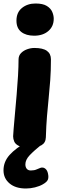

<svg xmlns="http://www.w3.org/2000/svg" viewBox="-33 -829 354 1097"><path d="M73 -489Q73 -511 87 -525.5Q101 -540 122 -547.5Q143 -555 163 -555Q212 -555 235 -538.5Q258 -522 258 -490Q258 -423 254 -370Q250 -317 245 -268Q240 -219 235.5 -165.5Q231 -112 229 -44Q228 -13 203.5 1Q179 15 136 15Q96 15 75.5 5Q55 -5 48.5 -20Q42 -35 42 -50Q42 -59 45 -94Q48 -129 52.5 -179.5Q57 -230 62 -287Q67 -344 70 -397Q73 -450 73 -489ZM162 -625Q116 -625 88.5 -646.5Q61 -668 61 -711Q61 -758 92.5 -783.5Q124 -809 170 -809Q212 -809 234.5 -795Q257 -781 265.5 -761Q274 -741 274 -722Q274 -678 243 -651.5Q212 -625 162 -625ZM115 248Q56 248 21.5 219Q-13 190 -13 144Q-13 95 22 56Q57 17 124 -20H213V-10Q161 32 136.5 58Q112 84 112 110Q112 126 120 135.5Q128 145 143 145Q163 145 176 139Q189 133 198 130Q213 125 225 134Q237 143 241 162Q246 184 240.5 197.5Q235 211 212 224Q193 235 167 241.5Q141 248 115 248Z"/></svg>

Font: Playpen Sans ExtraBold
Style: Regular
Weight: 800
Designer: Laura Meseguer, Veronika Burian, José Scaglione
Foundry: TypeTogether
Version: Version 1.001